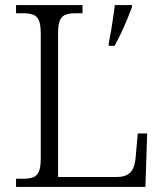

<svg xmlns="http://www.w3.org/2000/svg" viewBox="-20 -734 645 754"><path d="M43 0V-32H70Q94 -32 109.5 -37.5Q125 -43 132.5 -60Q140 -77 140 -111V-603Q140 -638 132.5 -654.5Q125 -671 109.5 -676.5Q94 -682 70 -682H43V-714H304V-682H278Q255 -682 239.5 -677Q224 -672 216 -655.5Q208 -639 208 -605V-39H438Q466 -39 482 -49Q498 -59 504.5 -77Q511 -95 513 -119L521 -210H558L551 0ZM407 -565Q412 -588 416.5 -614.5Q421 -641 424.5 -667Q428 -693 431 -714H498V-705Q490 -684 479 -657Q468 -630 455 -603Q442 -576 430 -554H407Z"/></svg>

Font: Noto Serif Thai Light
Style: Regular
Weight: 300
Version: Version 2.001